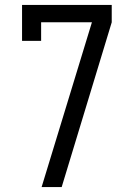

<svg xmlns="http://www.w3.org/2000/svg" viewBox="-20 -755 540 775"><path d="M148 0 351 -665H146V-590H69V-735H431V-665L229 0Z"/></svg>

Font: Iosevka Curly Slab
Style: Regular
Weight: 400
Monospace: yes
Designer: Belleve Invis
Foundry: Belleve Invis
Version: Version 22.1.2; ttfautohint (v1.8.4)